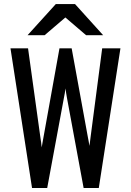

<svg xmlns="http://www.w3.org/2000/svg" viewBox="-20 -942 656 962"><path d="M140.5 0 32.5 -700H120.5L183 -249Q184.5 -240.5 186.2 -228Q188 -215.5 189 -203.5Q190.5 -214 193 -227.2Q195.5 -240.5 197 -249.5L278 -700H339L420.5 -253.5Q422.5 -243.5 424.5 -232.8Q426.5 -222 428 -211Q430 -223.5 431.2 -233.8Q432.5 -244 433.5 -252.5L492 -700H583.5L475 0H399L315.5 -451.5Q313.5 -463.5 311.5 -475.2Q309.5 -487 308 -499Q306.5 -487 304.8 -475.8Q303 -464.5 300.5 -453L216.5 0ZM118 -765.5 259.5 -921.5H356L497 -765.5H411.5L307.5 -854.5L203.5 -765.5Z"/></svg>

Font: Overpass Mono Light Medium
Style: Regular
Weight: 500
Monospace: yes
Version: Version 4.000